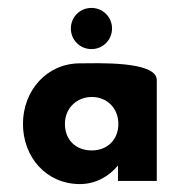

<svg xmlns="http://www.w3.org/2000/svg" viewBox="-20 -457 452 485"><path d="M144 -144C144 -184 174 -212 212 -212C250 -212 279 -184 279 -144C279 -104 251 -77 212 -77C171 -77 144 -104 144 -144ZM376 -255C376 -304 221 -297 182 -297C98 -297 38 -228 38 -144C38 -60 97 8 182 8C222 8 256 -12 278 -39V0H376ZM211 -437C182 -437 159 -414 159 -385C159 -356 182 -333 211 -333C240 -333 263 -356 263 -385C263 -414 240 -437 211 -437Z"/></svg>

Font: Hussar Tani
Style: Bold
Weight: 700
Foundry: Cannot Into Space Fonts
Version: Version 0.92